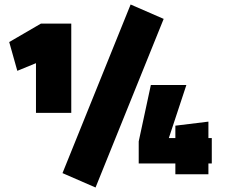

<svg xmlns="http://www.w3.org/2000/svg" viewBox="-20 -775 1008 854"><path d="M297 -670V-273H140V-494L57 -460L21 -588L162 -670ZM258 -5 561 -755 708 -691 405 59ZM760 0V-48H597V-146L651 -397H809L731 -161H760V-216L907 -234V-161H922V-48H907V0Z"/></svg>

Font: Titillium Web Black
Style: Regular
Weight: 900
Version: Version 1.002;PS 35.000;hotconv 1.0.70;makeotf.lib2.5.55311